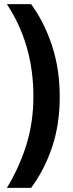

<svg xmlns="http://www.w3.org/2000/svg" viewBox="-20 -748 352 926"><path d="M268.1 -280.8Q268.1 -147.5 231 -37.6Q193.8 72.3 129.9 158.2H13.2Q74.7 56.6 107.9 -51.8Q141.1 -160.2 141.1 -282.2Q141.1 -534.7 13.2 -728H129.9Q192.4 -643.6 230.2 -529.8Q268.1 -416 268.1 -280.8Z"/></svg>

Font: Open Sans Condensed
Style: Bold
Weight: 700
Width: 3
Designer: Monotype Design Team
Foundry: Monotype Imaging Inc.
Version: Version 3.003; ttfautohint (v1.8.4)